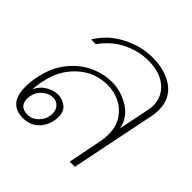

<svg xmlns="http://www.w3.org/2000/svg" viewBox="-157 -685 817 817"><g transform="rotate(45 251.5 -276.5)"><path d="M11 -91Q11 -125 18 -156Q31 -222 67 -269.5Q103 -317 153 -342Q203 -367 259 -367Q313 -367 362 -336.5Q411 -306 421 -251L450 -393Q453 -407 453 -420Q453 -472 413 -506.5Q373 -541 302 -541Q246 -541 190.5 -514.5Q135 -488 95 -432H67Q102 -492 168.5 -527.5Q235 -563 308 -563Q382 -563 432.5 -527.5Q483 -492 483 -423Q483 -403 479 -384L401 0H370L401 -156Q405 -176 405 -199Q405 -245 383.5 -278Q362 -311 327.5 -328Q293 -345 254 -345Q177 -345 120.5 -293.5Q64 -242 48 -162Q41 -132 40 -105Q53 -135 80.5 -151Q108 -167 133 -167Q159 -167 180.5 -151Q202 -135 202 -101Q202 -87 200 -79Q192 -38 165 -14Q138 10 98 10Q11 10 11 -91ZM174 -93Q174 -115 161 -129Q148 -143 128 -143Q102 -143 80.5 -124.5Q59 -106 54 -79Q52 -67 52 -61Q52 -39 64 -26.5Q76 -14 101 -14Q131 -14 152.5 -38Q174 -62 174 -93Z"/></g></svg>

Font: Taviraj Thin
Style: Italic
Weight: 250
Italic angle: -12°
Designer: Katatrad Team
Foundry: CadsonDemak
Version: Version 1.001